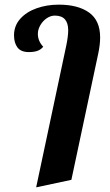

<svg xmlns="http://www.w3.org/2000/svg" viewBox="-20 -600 469 822"><path d="M263.7 -404.8Q272 -445.3 272 -470.2Q272 -533.2 214.8 -533.2Q196.8 -533.2 179.9 -521.7Q163.1 -510.3 152.6 -491.9Q142.1 -473.6 142.1 -455.1Q142.1 -424.3 165 -399.9Q155.3 -387.7 140.4 -382.3Q125.5 -377 103.5 -377Q69.8 -377 54.9 -396.7Q40 -416.5 40 -448.7Q40 -489.7 66.7 -519.5Q93.3 -549.3 137.2 -564.7Q181.2 -580.1 231.4 -580.1Q314.5 -580.1 361.6 -546.1Q408.7 -512.2 408.7 -439.9Q408.7 -409.2 400.9 -372.1L285.6 169.9L134.8 202.1Z"/></svg>

Font: Pattaya
Style: Regular
Weight: 400
Designer: Pablo Impallari / Thai characters Designed by Thanarat Vachiruckul and Suppakit Chalermlarp
Foundry: Pablo Impallari
Version: Version 2.000